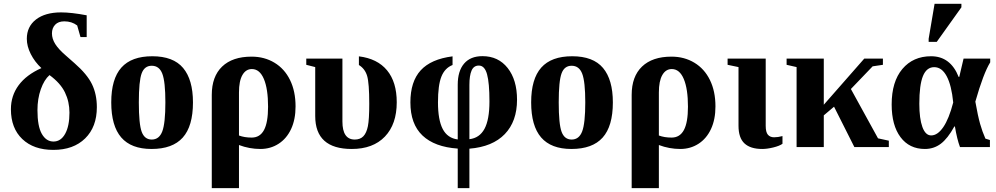

<svg xmlns="http://www.w3.org/2000/svg" viewBox="-20 -763 5167 996"><path d="M429.7 -570.8H397.5L380.4 -630.9Q352.5 -652.3 313.5 -652.3Q282.7 -652.3 266.1 -634.8Q249.5 -617.2 249.5 -589.8Q249.5 -562 266.4 -534.9Q283.2 -507.8 321.8 -474.6L367.2 -434.6Q432.1 -377.9 457.3 -325.9Q482.4 -273.9 482.4 -207Q482.4 -104.5 421.6 -44.9Q360.8 14.6 256.8 14.6Q154.8 14.6 95.7 -41.7Q36.6 -98.1 36.6 -196.3Q36.6 -266.6 76.7 -320.8Q116.7 -375 194.8 -409.7Q160.2 -441.9 139.6 -482.7Q119.1 -523.4 119.1 -561.5Q119.1 -625 166.7 -661.9Q214.4 -698.7 296.9 -698.7Q350.1 -698.7 429.7 -683.6ZM174.3 -191.4Q174.3 -107.9 197 -68.4Q219.7 -28.8 257.3 -28.8Q295.9 -28.8 318.1 -69.1Q340.3 -109.4 340.3 -178.7Q340.3 -235.4 316.9 -283.7Q293.5 -332 236.8 -373.5Q209 -349.1 191.7 -300Q174.3 -251 174.3 -191.4Z M981 -231.9Q981 -108.4 928 -49.3Q875 9.8 766.1 9.8Q660.6 9.8 608.9 -50Q557.1 -109.9 557.1 -231.9Q557.1 -353.5 609.6 -412.4Q662.1 -471.2 770 -471.2Q878.9 -471.2 929.9 -410.4Q981 -349.6 981 -231.9ZM837.9 -231.9Q837.9 -339.4 822 -380.6Q806.2 -421.9 767.1 -421.9Q729.5 -421.9 714.8 -382.3Q700.2 -342.8 700.2 -231.9Q700.2 -119.1 715.1 -79.1Q730 -39.1 767.1 -39.1Q805.7 -39.1 821.8 -81.3Q837.9 -123.5 837.9 -231.9Z M1078.6 -270.5Q1078.6 -366.2 1132.3 -417.7Q1186 -469.2 1285.2 -469.2Q1351.6 -469.2 1403.8 -437.7Q1456.1 -406.2 1484.6 -347.9Q1513.2 -289.6 1513.2 -210.9Q1513.2 -143.1 1490 -93.5Q1466.8 -43.9 1425 -17.1Q1383.3 9.8 1330.6 9.8Q1273.9 9.8 1219.7 -10.7V212.9H1078.6ZM1285.6 -49.3Q1328.6 -49.3 1349.6 -88.6Q1370.6 -127.9 1370.6 -209.5Q1370.6 -301.8 1348.9 -353.3Q1327.1 -404.8 1286.6 -404.8Q1255.4 -404.8 1237.5 -373.8Q1219.7 -342.8 1219.7 -283.2V-60.1Q1248 -49.3 1285.6 -49.3Z M1804.7 9.8Q1615.2 9.8 1615.2 -161.1V-415L1568.8 -426.8V-459H1756.3V-132.8Q1756.3 -39.1 1820.3 -39.1Q1848.6 -39.1 1865 -56.2Q1881.3 -73.2 1888.4 -108.2Q1895.5 -143.1 1895.5 -224.6Q1895.5 -332 1884.5 -369.1Q1873.5 -406.2 1841.8 -425.8V-470.7Q1937.5 -459 1987.8 -398.2Q2038.1 -337.4 2038.1 -232.4Q2038.1 -118.7 1976.6 -54.4Q1915 9.8 1804.7 9.8Z M2415 212.9H2354.5V7.8Q2234.4 -0.5 2171.6 -60.1Q2108.9 -119.6 2108.9 -231.9Q2108.9 -339.8 2162.4 -398.2Q2215.8 -456.5 2327.6 -470.7V-425.8Q2287.6 -410.2 2269.8 -365.7Q2252 -321.3 2252 -231.9Q2252 -141.1 2276.6 -93.8Q2301.3 -46.4 2354.5 -39.6V-323.2Q2354.5 -394.5 2387.5 -433.1Q2420.4 -471.7 2482.9 -471.7Q2564.9 -471.7 2613.5 -410.2Q2662.1 -348.6 2662.1 -245.6Q2662.1 -133.3 2598.6 -67.4Q2535.2 -1.5 2415 8.3ZM2519 -236.8Q2519 -332.5 2506.6 -377.7Q2494.1 -422.9 2463.9 -422.9Q2437.5 -422.9 2426.3 -397Q2415 -371.1 2415 -322.3V-41Q2467.3 -46.9 2493.2 -94.5Q2519 -142.1 2519 -236.8Z M3159.2 -231.9Q3159.2 -108.4 3106.2 -49.3Q3053.2 9.8 2944.3 9.8Q2838.9 9.8 2787.1 -50Q2735.4 -109.9 2735.4 -231.9Q2735.4 -353.5 2787.8 -412.4Q2840.3 -471.2 2948.2 -471.2Q3057.1 -471.2 3108.2 -410.4Q3159.2 -349.6 3159.2 -231.9ZM3016.1 -231.9Q3016.1 -339.4 3000.2 -380.6Q2984.4 -421.9 2945.3 -421.9Q2907.7 -421.9 2893.1 -382.3Q2878.4 -342.8 2878.4 -231.9Q2878.4 -119.1 2893.3 -79.1Q2908.2 -39.1 2945.3 -39.1Q2983.9 -39.1 3000 -81.3Q3016.1 -123.5 3016.1 -231.9Z M3256.8 -270.5Q3256.8 -366.2 3310.5 -417.7Q3364.3 -469.2 3463.4 -469.2Q3529.8 -469.2 3582 -437.7Q3634.3 -406.2 3662.8 -347.9Q3691.4 -289.6 3691.4 -210.9Q3691.4 -143.1 3668.2 -93.5Q3645 -43.9 3603.3 -17.1Q3561.5 9.8 3508.8 9.8Q3452.1 9.8 3397.9 -10.7V212.9H3256.8ZM3463.9 -49.3Q3506.8 -49.3 3527.8 -88.6Q3548.8 -127.9 3548.8 -209.5Q3548.8 -301.8 3527.1 -353.3Q3505.4 -404.8 3464.8 -404.8Q3433.6 -404.8 3415.8 -373.8Q3397.9 -342.8 3397.9 -283.2V-60.1Q3426.3 -49.3 3463.9 -49.3Z M3934.1 9.8Q3873 9.8 3842 -19Q3811 -47.9 3811 -110.8V-415L3754.4 -426.8V-459H3952.1V-110.4Q3952.1 -77.1 3963.6 -64Q3975.1 -50.8 3995.6 -50.8Q4015.6 -50.8 4039.1 -57.1V-17.1Q4023.4 -5.9 3991.2 2Q3959 9.8 3934.1 9.8Z M4560.1 -459V-426.8L4506.8 -418.9L4394 -301.3L4534.7 -45.4L4590.8 -33.2V0H4412.1L4306.6 -209.5L4253.4 -164.6V0H4112.3V-415L4060.5 -426.8V-459H4253.4V-219.7L4463.4 -459Z M4777.8 9.8Q4697.3 9.8 4651.4 -51.5Q4605.5 -112.8 4605.5 -221.2Q4605.5 -339.4 4661.1 -405.3Q4716.8 -471.2 4810.1 -471.2Q4910.6 -471.2 4953.1 -363.8H4956.1L4978.5 -459H5116.7V-439.5Q5081.5 -382.8 5039.6 -235.8Q5052.7 -161.6 5064.2 -120.8Q5075.7 -80.1 5091.8 -43.9L5115.2 -36.6V0H4960Q4944.8 -40 4933.6 -106.9H4930.7Q4896 -43.9 4860.1 -17.1Q4824.2 9.8 4777.8 9.8ZM4826.2 -414.6Q4786.6 -414.6 4767.8 -368.4Q4749 -322.3 4749 -224.6Q4749 -147.9 4764.9 -104.2Q4780.8 -60.5 4810.5 -60.5Q4843.8 -60.5 4873.3 -103.5Q4902.8 -146.5 4924.8 -231.4Q4916 -320.8 4890.9 -367.7Q4865.7 -414.6 4826.2 -414.6ZM4797.4 -545.9V-562L4828.1 -743.2H4967.3V-725.1L4839.4 -545.9Z"/></svg>

Font: Liberation Serif
Style: Bold
Weight: 700
Designer: Steve Matteson
Foundry: Ascender Corporation
Version: Version 2.1.5